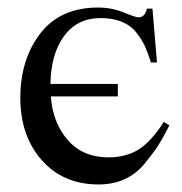

<svg xmlns="http://www.w3.org/2000/svg" viewBox="-20 -480 484 510"><path d="M415 -156 430 -147Q412 -112 400.5 -94Q389 -76 365.5 -47Q342 -18 311 -4Q280 10 242 10Q148 10 91 -54.5Q34 -119 34 -220Q34 -322 87 -391Q140 -460 241 -460Q277 -460 311 -446Q340 -434 348 -434Q365 -434 370 -457H385L397 -314H381Q373 -339 365.5 -356Q358 -373 343 -392.5Q328 -412 304 -422Q280 -432 247 -432Q185 -432 150 -384Q115 -336 114 -257H293V-224H115Q120 -154 160 -108Q200 -62 268 -62Q314 -62 347.5 -82.5Q381 -103 415 -156Z"/></svg>

Font: STIX MathJax Alphabets
Style: Regular
Weight: 400
Designer: MicroPress Inc., with final additions and corrections provided by Coen Hoffman, Elsevier (retired)
Version: Version 1.1.1